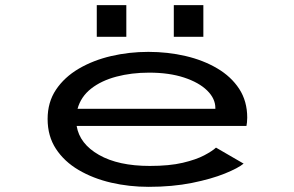

<svg xmlns="http://www.w3.org/2000/svg" viewBox="-20 -713 1140 744"><path d="M556 11Q480.5 11 410.5 -5.2Q340.5 -21.5 284.8 -54.2Q229 -87 196.8 -136.2Q164.5 -185.5 164.5 -252Q164.5 -317 197 -365.5Q229.5 -414 285.2 -446.8Q341 -479.5 410.8 -495.8Q480.5 -512 555 -512Q630 -512 698.8 -496Q767.5 -480 821.5 -448.2Q875.5 -416.5 906.8 -368.8Q938 -321 938 -257Q938 -247 937 -238.5Q936 -230 935 -225H277Q288.5 -155.5 363.5 -112.8Q438.5 -70 560.5 -70Q636.5 -70 688.2 -82.2Q740 -94.5 771.2 -111Q802.5 -127.5 817 -141L924 -79Q903 -61.5 851.2 -40.5Q799.5 -19.5 723.8 -4.2Q648 11 556 11ZM558 -431.5Q489.5 -431.5 431 -416Q372.5 -400.5 333 -369.5Q293.5 -338.5 280.5 -291.5H814.5V-294.5Q814.5 -331 782.8 -362.2Q751 -393.5 693.2 -412.5Q635.5 -431.5 558 -431.5ZM355 -693H469.5V-570.5H355ZM653.5 -693H768V-570.5H653.5Z"/></svg>

Font: Trispace Expanded
Style: Regular
Weight: 400
Width: 7
Designer: Tyler Finck
Foundry: Etcetera Type Company
Version: Version 1.210; ttfautohint (v1.8.3)